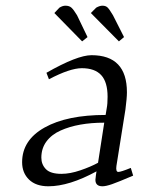

<svg xmlns="http://www.w3.org/2000/svg" viewBox="-20 -651 504 678"><path d="M58.1 -78.1Q58.1 -156.2 137.5 -200.7Q216.8 -245.1 353 -245.1L356.9 -269Q359.9 -283.7 359.9 -309.1Q359.9 -361.3 337.4 -385.7Q314.9 -410.2 269 -410.2Q227.1 -410.2 152.8 -371.1L144 -394Q252.9 -456.1 303.2 -456.1Q428.2 -456.1 428.2 -325.2Q428.2 -304.7 422.9 -264.2L391.1 -64.9Q388.2 -43.9 397.9 -43.9Q407.2 -43.9 441.9 -58.1L450.2 -30.8Q397.5 -8.3 375.7 -0.7Q354 6.8 341.8 6.8Q316.9 6.8 316.9 -16.1Q316.9 -19.5 318.8 -33.2L320.8 -45.9Q224.1 6.8 150.9 6.8Q106.9 6.8 82.5 -16.8Q58.1 -40.5 58.1 -78.1ZM126 -94.2Q126 -70.3 142.1 -53.7Q158.2 -37.1 196.8 -37.1Q227.5 -37.1 263.9 -49.6Q300.3 -62 326.2 -76.2L348.1 -217.8Q302.2 -217.8 263.7 -210.9Q225.1 -204.1 193.6 -189.9Q162.1 -175.8 144 -151.4Q126 -127 126 -94.2ZM171.9 -605 189.9 -624Q201.2 -630.9 210.9 -630.9Q224.6 -630.9 232.4 -623.8Q240.2 -616.7 252 -597.2L289.1 -520L270 -504.9ZM300.8 -605 319.8 -624Q332 -630.9 341.8 -630.9Q353.5 -630.9 360.1 -624.3Q366.7 -617.7 378.9 -597.2L418 -520L399.9 -504.9Z"/></svg>

Font: Dehuti
Style: Italic
Weight: 400
Version: Version 1.2